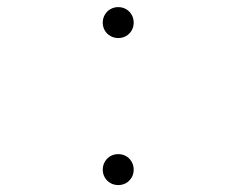

<svg xmlns="http://www.w3.org/2000/svg" viewBox="-20 -510 659 540"><path d="M312.5 10.5Q300.5 10.5 290.5 4.8Q280.5 -1 274.8 -10.8Q269 -20.5 269 -33Q269 -45 274.8 -55Q280.5 -65 290.5 -70.8Q300.5 -76.5 312.5 -76.5Q325 -76.5 334.8 -70.8Q344.5 -65 350.2 -55Q356 -45 356 -33Q356 -20.5 350.2 -10.8Q344.5 -1 334.8 4.8Q325 10.5 312.5 10.5ZM312.5 -403Q300.5 -403 290.5 -408.8Q280.5 -414.5 274.8 -424.2Q269 -434 269 -446.5Q269 -458.5 274.8 -468.5Q280.5 -478.5 290.5 -484.2Q300.5 -490 312.5 -490Q325 -490 334.8 -484.2Q344.5 -478.5 350.2 -468.5Q356 -458.5 356 -446.5Q356 -434 350.2 -424.2Q344.5 -414.5 334.8 -408.8Q325 -403 312.5 -403Z"/></svg>

Font: Sono Monospace ExtraLight
Style: Regular
Weight: 250
Version: Version 2.112